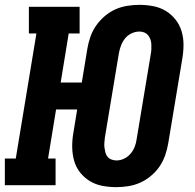

<svg xmlns="http://www.w3.org/2000/svg" viewBox="-33 -763 803 791"><path d="M446 8Q416 8 388 2.5Q360 -3 337 -17Q314 -31 297 -52.5Q280 -74 272.5 -100.5Q265 -127 264.5 -156Q264 -185 269 -214L285 -312H198L165 -110H196V0H-13V-110H32L117 -625H86V-735H295V-625H250L217 -423H304L327 -563Q331 -587 339.5 -611.5Q348 -636 363 -657.5Q378 -679 398.5 -696.5Q419 -714 442.5 -724.5Q466 -735 491.5 -739Q517 -743 542 -743Q571 -743 599 -737.5Q627 -732 650 -718Q673 -704 690 -682.5Q707 -661 715 -634.5Q723 -608 723 -579Q723 -550 718 -521L660 -172Q656 -148 647.5 -123.5Q639 -99 624.5 -77.5Q610 -56 589 -38.5Q568 -21 544.5 -10.5Q521 0 495.5 4Q470 8 446 8ZM447 -102Q463 -102 478.5 -109.5Q494 -117 505 -130Q516 -143 522 -158.5Q528 -174 530 -190L588 -539Q590 -549 590.5 -560Q591 -571 590.5 -581Q590 -591 586.5 -601Q583 -611 576.5 -618.5Q570 -626 561 -629.5Q552 -633 541 -633Q525 -633 509 -625.5Q493 -618 482.5 -605Q472 -592 466 -576.5Q460 -561 457 -545L399 -196Q398 -186 397 -175Q396 -164 397.5 -154Q399 -144 401.5 -134Q404 -124 410.5 -116.5Q417 -109 427 -105.5Q437 -102 447 -102Z"/></svg>

Font: Iosevka Etoile Extrabold
Style: Italic
Weight: 800
Italic angle: -9°
Designer: Belleve Invis
Foundry: Belleve Invis
Version: Version 22.1.2; ttfautohint (v1.8.4)